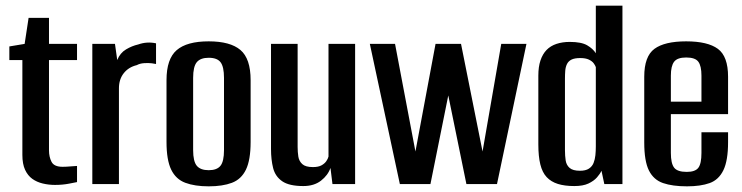

<svg xmlns="http://www.w3.org/2000/svg" viewBox="-20 -650 2619 678"><path d="M174 3Q152 3 131 -2Q110 -7 94 -18.5Q78 -30 68.5 -50.5Q59 -71 59 -103V-438H13V-486L67 -495L81 -587H153V-495H252V-438H153V-119Q153 -96 162 -78.5Q171 -61 201 -61Q214 -61 230.5 -62.5Q247 -64 252 -64V-7Q247 -6 224 -1.5Q201 3 174 3Z M306 0V-495H386L394 -438Q404 -463 425 -475.5Q446 -488 468 -493Q499 -504 531 -497V-424Q528 -425 516 -426.5Q504 -428 489 -427Q474 -426 463 -420Q434 -413 417 -391.5Q400 -370 400 -338V0Z M717 8Q668 8 634.5 -4.5Q601 -17 584.5 -51Q568 -85 568 -149V-367Q568 -442 604 -473Q640 -504 717 -504Q793 -504 829 -473.5Q865 -443 865 -367V-149Q865 -85 848.5 -51Q832 -17 799 -4.5Q766 8 717 8ZM717 -49Q746 -49 758.5 -64.5Q771 -80 771 -120V-375Q771 -414 759 -430Q747 -446 717 -446Q688 -446 675 -430.5Q662 -415 662 -375V-120Q662 -80 675 -64.5Q688 -49 717 -49Z M1051 7Q1001 7 976.5 -10Q952 -27 944.5 -56.5Q937 -86 937 -124V-495H1031V-131Q1031 -113 1033.5 -97Q1036 -81 1047.5 -70.5Q1059 -60 1085 -60Q1104 -60 1115 -66Q1126 -72 1132 -80.5Q1138 -89 1140 -97V-495H1234V0H1154L1147 -57Q1138 -31 1113.5 -12Q1089 7 1051 7Z M1392 0 1286 -495H1375L1447 -115L1518 -495H1608L1684 -115L1750 -495H1839L1735 0H1627L1563 -313L1500 0Z M2008 7Q1974 7 1950 -0.5Q1926 -8 1910.5 -24.5Q1895 -41 1888 -69.5Q1881 -98 1881 -140V-383Q1881 -414 1888.5 -436.5Q1896 -459 1910 -473.5Q1924 -488 1945 -495Q1966 -502 1992 -502Q2033 -502 2053.5 -490Q2074 -478 2084 -462V-630H2178V0H2114L2104 -47Q2099 -36 2088 -23.5Q2077 -11 2058 -2Q2039 7 2008 7ZM2028 -47Q2048 -47 2059.5 -54.5Q2071 -62 2076 -74.5Q2081 -87 2082.5 -102Q2084 -117 2084 -133V-413Q2082 -419 2076.5 -426.5Q2071 -434 2059.5 -439.5Q2048 -445 2029 -445Q2009 -445 1998 -439.5Q1987 -434 1982 -423.5Q1977 -413 1976 -400Q1975 -387 1975 -372V-120Q1975 -100 1977.5 -83.5Q1980 -67 1991.5 -57Q2003 -47 2028 -47Z M2406 8Q2355 8 2321.5 -3.5Q2288 -15 2271.5 -48Q2255 -81 2255 -147V-379Q2255 -451 2291 -477.5Q2327 -504 2403 -504Q2479 -504 2515 -477.5Q2551 -451 2551 -379V-247H2349V-110Q2349 -73 2360.5 -58Q2372 -43 2405 -43Q2435 -43 2446 -57.5Q2457 -72 2457 -110V-183H2551V-148Q2551 -83 2534.5 -49Q2518 -15 2486 -3.5Q2454 8 2406 8ZM2349 -291H2457V-383Q2457 -417 2446 -432Q2435 -447 2403 -447Q2372 -447 2360.5 -432Q2349 -417 2349 -383Z"/></svg>

Font: Alumni Sans Thin SemiBold
Style: Regular
Weight: 600
Version: Version 1.018